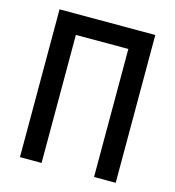

<svg xmlns="http://www.w3.org/2000/svg" viewBox="-104 -782 794 870"><g transform="rotate(15 293.0 -346.5)"><path d="M416 0V-600.6H169.9V0H68.4V-693.4H517.6V0Z"/></g></svg>

Font: CaskaydiaMono NF
Style: Regular
Weight: 400
Designer: Aaron Bell
Foundry: Saja Typeworks
Version: Version 2111.001; ttfautohint (v1.8.4);Nerd Fonts 3.1.1